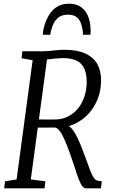

<svg xmlns="http://www.w3.org/2000/svg" viewBox="-20 -1021 610 1041"><path d="M2.5 0 7 -38 70 -48 157 -694.5 97 -705 101 -743H207.5Q227 -743 247.8 -745Q268.5 -747 289.2 -749Q310 -751 329 -751Q399.5 -751 443.5 -730.5Q487.5 -710 508 -672.8Q528.5 -635.5 528 -585Q527.5 -520.5 502.2 -467.2Q477 -414 432 -378.5Q387 -343 327 -330.5L339 -339.5Q355.5 -341 371.2 -321.2Q387 -301.5 401 -271.8Q415 -242 426 -212.5Q437 -183 444 -165Q459 -122.5 468.8 -97.2Q478.5 -72 486.8 -59.5Q495 -47 505.2 -42.8Q515.5 -38.5 532 -38.5L527.5 0H443Q436 0 427.5 -9.8Q419 -19.5 408.2 -45.8Q397.5 -72 382.5 -121.5Q370.5 -157 357.5 -193.8Q344.5 -230.5 331 -261.5Q317.5 -292.5 303.5 -311Q289.5 -329.5 276 -329.5Q274 -329.5 261 -329.5Q248 -329.5 230 -329.2Q212 -329 195 -329Q178 -329 167.5 -329L174.5 -373.5Q184.5 -373.5 202 -373.2Q219.5 -373 238 -373Q256.5 -373 270.5 -373.2Q284.5 -373.5 289 -373.5Q325.5 -376 355.2 -392.8Q385 -409.5 406.2 -437.2Q427.5 -465 438.8 -501.2Q450 -537.5 450 -578Q450 -642 420.2 -674Q390.5 -706 319.5 -706Q306.5 -706 284.2 -704Q262 -702 242.2 -699.5Q222.5 -697 216 -695L239 -730L147 -48L226 -38L221.5 0ZM354 -1001Q387 -1001 409.5 -988.5Q432 -976 445.8 -955Q459.5 -934 465.5 -907.8Q471.5 -881.5 471.5 -854Q471.5 -848 471.2 -842.8Q471 -837.5 470 -832.5H430Q430 -838 429.8 -843.2Q429.5 -848.5 428.5 -854.5Q425.5 -875 418.5 -895.2Q411.5 -915.5 395 -928.5Q378.5 -941.5 347.5 -941.5Q314 -941.5 294.5 -924.2Q275 -907 265.5 -882Q256 -857 252 -832.5H212Q212 -842 213.5 -851.5Q215 -861 217.5 -870.5Q226.5 -905.5 243.2 -935.2Q260 -965 287.2 -983Q314.5 -1001 354 -1001Z"/></svg>

Font: Merriweather 24pt SemiCondensed Light
Style: Italic
Weight: 300
Width: 4
Italic angle: -7.8°
Designer: Eben Sorkin
Foundry: Eben Sorkin
Version: Version 2.101